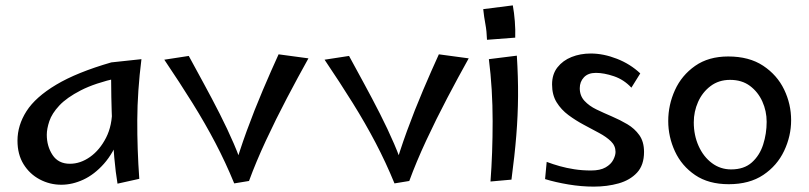

<svg xmlns="http://www.w3.org/2000/svg" viewBox="-20 -673 3007 714"><path d="M208 14Q165 14 127.5 -6Q90 -26 67.5 -62.5Q45 -99 45 -150Q45 -207 78.5 -259.5Q112 -312 189 -358Q266 -404 394 -441L418 -383Q333 -364 280.5 -337Q228 -310 200.5 -280.5Q173 -251 163.5 -222.5Q154 -194 154 -172Q154 -129 175.5 -96.5Q197 -64 240 -64Q279 -64 315 -89.5Q351 -115 374.5 -161Q398 -207 397 -270L455 -319Q449 -230 425.5 -167Q402 -104 366.5 -64Q331 -24 290 -5Q249 14 208 14ZM417 10Q410 -31 405 -87Q400 -143 397.5 -201.5Q395 -260 394 -312Q393 -364 393 -399Q393 -434 394 -441L506 -453Q491 -334 490.5 -226.5Q490 -119 498 -8Z M851 9Q819 -69 781 -141.5Q743 -214 696 -289.5Q649 -365 591 -451L682 -465Q708 -417 738 -362Q768 -307 797 -250Q826 -193 849.5 -138.5Q873 -84 887 -36L906 0ZM906 0 849 -37Q869 -108 897.5 -186Q926 -264 957.5 -338Q989 -412 1016 -471L1127 -456Q1089 -388 1047.5 -309Q1006 -230 969 -150.5Q932 -71 906 0Z M1447 9Q1415 -69 1377 -141.5Q1339 -214 1292 -289.5Q1245 -365 1187 -451L1278 -465Q1304 -417 1334 -362Q1364 -307 1393 -250Q1422 -193 1445.5 -138.5Q1469 -84 1483 -36L1502 0ZM1502 0 1445 -37Q1465 -108 1493.5 -186Q1522 -264 1553.5 -338Q1585 -412 1612 -471L1723 -456Q1685 -388 1643.5 -309Q1602 -230 1565 -150.5Q1528 -71 1502 0Z M1791 -525Q1790 -557 1785 -583.5Q1780 -610 1777 -639L1887 -653Q1892 -626 1894.5 -594Q1897 -562 1896 -533ZM1882 -5 1804 2Q1812 -103 1812 -222.5Q1812 -342 1798 -453L1902 -466Q1907 -387 1906.5 -315.5Q1906 -244 1900 -169.5Q1894 -95 1882 -5Z M2188 21Q2142 21 2094 13Q2046 5 2007 -7L2013 -71Q2037 -62 2062 -55Q2087 -48 2116 -43.5Q2145 -39 2178 -39Q2212 -39 2232 -50.5Q2252 -62 2260.5 -78.5Q2269 -95 2269 -108Q2269 -131 2252 -147.5Q2235 -164 2208 -178.5Q2181 -193 2151 -209Q2121 -225 2094 -245Q2067 -265 2050 -292.5Q2033 -320 2033 -359Q2033 -397 2053 -422.5Q2073 -448 2105.5 -461Q2138 -474 2177 -474Q2224 -474 2274 -454.5Q2324 -435 2361 -400L2328 -347Q2300 -377 2263 -389.5Q2226 -402 2196 -402Q2167 -402 2151.5 -385.5Q2136 -369 2136 -345Q2136 -317 2153.5 -298Q2171 -279 2198 -266Q2225 -253 2255.5 -240Q2286 -227 2313 -211Q2340 -195 2357.5 -170.5Q2375 -146 2375 -108Q2375 -59 2349 -31Q2323 -3 2280.5 9Q2238 21 2188 21Z M2690 12Q2615 12 2565 -22Q2515 -56 2490 -110Q2465 -164 2465 -223Q2465 -283 2490 -338Q2515 -393 2565 -428Q2615 -463 2688 -463Q2766 -463 2818 -428.5Q2870 -394 2896 -340Q2922 -286 2922 -226Q2922 -167 2896 -112Q2870 -57 2818.5 -22.5Q2767 12 2690 12ZM2699 -43Q2747 -43 2776 -69Q2805 -95 2818 -135.5Q2831 -176 2831 -220Q2831 -260 2815 -295.5Q2799 -331 2769 -353.5Q2739 -376 2695 -376Q2653 -376 2622.5 -353Q2592 -330 2576 -294Q2560 -258 2560 -218Q2560 -170 2578 -130Q2596 -90 2627.5 -66.5Q2659 -43 2699 -43Z"/></svg>

Font: Marhey Light Light
Style: Regular
Weight: 300
Version: Version 1.000